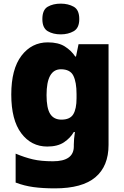

<svg xmlns="http://www.w3.org/2000/svg" viewBox="-20 -796 683 1056"><path d="M243 -563Q301 -563 336.5 -540.5Q372 -518 394 -485H398L412 -553H577V1Q577 118 504.5 179Q432 240 282 240Q215 240 164 233Q113 226 66 208V49Q116 70 161 80.5Q206 91 271 91Q386 91 386 9V-1Q386 -30 392 -70H386Q367 -37 332 -13.5Q297 10 240 10Q152 10 97 -63Q42 -136 42 -276Q42 -416 98 -489.5Q154 -563 243 -563ZM315 -415Q236 -415 236 -273Q236 -201 256 -169.5Q276 -138 318 -138Q365 -138 383 -167.5Q401 -197 401 -256V-279Q401 -344 383.5 -379.5Q366 -415 315 -415ZM314 -776Q355 -776 385.5 -759Q416 -742 416 -691Q416 -642 385.5 -624.5Q355 -607 314 -607Q272 -607 242.5 -624.5Q213 -642 213 -691Q213 -742 242.5 -759Q272 -776 314 -776Z"/></svg>

Font: Noto Sans Meetei Mayek Black
Style: Regular
Weight: 900
Designer: Monotype Design Team and Neelakash Kshetrimayum
Foundry: Monotype Imaging Inc.
Version: Version 2.002; ttfautohint (v1.8.4.7-5d5b)